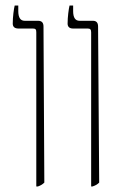

<svg xmlns="http://www.w3.org/2000/svg" viewBox="-20 -667 436 693"><path d="M309 6H314C326 2 332 -2 338 -8L334 -571C334 -584 329 -592 315 -592H267C252 -592 244 -603 244 -627V-647H231C228 -635 224 -606 224 -582C224 -570 231 -564 244 -564H297C306 -564 309 -560 309 -550ZM111 6H117C128 2 134 -2 140 -8L137 -571C137 -584 132 -592 117 -592H69C54 -592 46 -603 46 -627V-647H33C30 -635 26 -606 26 -582C26 -570 33 -564 47 -564H99C109 -564 111 -560 111 -550Z"/></svg>

Font: Noto Serif Hebrew Condensed Thin
Style: Regular
Weight: 100
Width: 3
Designer: Monotype Design Team
Foundry: Monotype Imaging Inc.
Version: Version 2.004